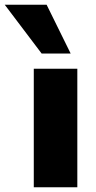

<svg xmlns="http://www.w3.org/2000/svg" viewBox="-84 -787 403 807"><path d="M58 0V-498H241V0ZM91 -562 -64 -767H112L213 -562Z"/></svg>

Font: Nunito Sans 10pt Black
Style: Regular
Weight: 900
Designer: Vernon Adams
Foundry: Vernon Adams
Version: Version 3.101;gftools[0.9.27]